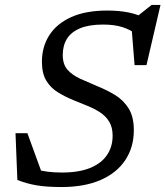

<svg xmlns="http://www.w3.org/2000/svg" viewBox="-20 -744 667 774"><path d="M531.5 -604.5Q506.5 -624 474 -634.5Q441.5 -645 395.5 -645Q339 -645 303 -630Q267 -615 250 -587.8Q233 -560.5 233 -522.5Q233 -484.5 252.2 -462.8Q271.5 -441 303.5 -426.5Q335.5 -412 372.5 -396.5Q410 -381.5 443.8 -361Q477.5 -340.5 498.5 -307Q519.5 -273.5 519.5 -219Q519.5 -150.5 485.2 -98.8Q451 -47 385.8 -18.5Q320.5 10 228 10Q168 10 128 3.2Q88 -3.5 50 -18.5L42.5 -207H90.5L157.5 -23L122.5 -62Q146.5 -55 172.2 -51.8Q198 -48.5 230 -48.5Q298 -48.5 343 -66.8Q388 -85 411 -118.5Q434 -152 434 -196.5Q434 -231 420.2 -253.5Q406.5 -276 383.5 -291Q360.5 -306 333.2 -317Q306 -328 279 -339Q243 -353.5 213.5 -371.8Q184 -390 166.5 -419Q149 -448 149 -495Q149 -555.5 178.8 -602Q208.5 -648.5 267 -675Q325.5 -701.5 413 -701.5Q459.5 -701.5 498.2 -693.8Q537 -686 574.5 -666.5L528 -674L591 -724H627L570.5 -481.5H522.5L510 -637.5Z"/></svg>

Font: Newsreader 11pt
Style: Italic
Weight: 400
Italic angle: -17°
Version: Version 1.003